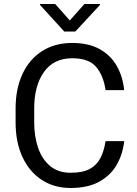

<svg xmlns="http://www.w3.org/2000/svg" viewBox="-20 -937 691 967"><path d="M511.7 -226.1H605.5Q598.1 -158.7 566.9 -105.5Q535.6 -52.2 478.5 -21.2Q421.4 9.8 335.9 9.8Q252.4 9.8 190.2 -31Q127.9 -71.8 93.3 -146Q58.6 -220.2 58.6 -319.8V-390.6Q58.6 -490.2 93.3 -564.5Q127.9 -638.7 192.1 -679.7Q256.3 -720.7 344.2 -720.7Q424.8 -720.7 480.5 -690.4Q536.1 -660.2 567.1 -606.7Q598.1 -553.2 605.5 -482.9H511.7Q501 -557.1 463.9 -600.3Q426.8 -643.6 344.2 -643.6Q250 -643.6 201.2 -574.2Q152.3 -504.9 152.3 -391.6V-319.8Q152.3 -250 171.9 -192.6Q191.4 -135.3 232.2 -101.1Q272.9 -66.9 335.9 -66.9Q396 -66.9 431.6 -85.9Q467.3 -105 485.6 -140.6Q503.9 -176.3 511.7 -226.1ZM257.8 -917 331.5 -834 405.3 -917H483.4V-912.1L359.4 -778.3H303.7L181.6 -912.1V-917Z"/></svg>

Font: Vazirmatn RD
Style: Regular
Weight: 400
Designer: Saber Rastikerdar
Foundry: Saber Rastikerdar
Version: Version 32.102